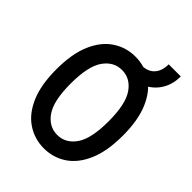

<svg xmlns="http://www.w3.org/2000/svg" viewBox="-227 -922 1054 1054"><g transform="rotate(45 300.0 -394.5)"><path d="M42 -345Q42 -465 76 -544Q110 -623 169 -662Q228 -701 300 -701Q373 -701 431.5 -662Q490 -623 524 -544Q558 -465 558 -345Q558 -225 524 -146Q490 -67 431.5 -28Q373 11 300 11Q228 11 169 -28Q110 -67 76 -146Q42 -225 42 -345ZM153 -345Q153 -211 194 -152Q235 -93 300 -93Q365 -93 406 -152Q447 -211 447 -345Q447 -479 406 -538Q365 -597 300 -597Q235 -597 194 -538Q153 -479 153 -345ZM352 -603V-690Q406 -690 432.5 -719.5Q459 -749 459 -800H553Q553 -742 527.5 -697.5Q502 -653 456.5 -628Q411 -603 352 -603Z"/></g></svg>

Font: Radio Canada Condensed Medium
Style: Regular
Weight: 500
Width: 3
Designer: Charles Daoud, Etienne Aubert Bonn, Alexandre Saumier Demers, Jacques Le Bailly
Foundry: Radio-Canada
Version: Version 2.104; ttfautohint (v1.8.4.7-5d5b);gftools[0.9.28.de